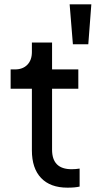

<svg xmlns="http://www.w3.org/2000/svg" viewBox="-20 -859 466 885"><path d="M127 -166V-450H29V-539H49Q85 -539 106 -560.5Q127 -582 127 -619V-663H220V-539H341V-450H220V-169Q220 -79 310 -79Q329 -79 347 -82V1Q326 6 291 6Q212 6 169.5 -38.5Q127 -83 127 -166ZM301 -839H401L387 -655H316Z"/></svg>

Font: Eudoxus Sans Medium
Style: Regular
Weight: 500
Designer: Stijn de Vries
Foundry: tokotype
Version: Version 2.005